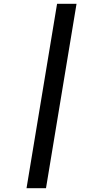

<svg xmlns="http://www.w3.org/2000/svg" viewBox="-20 -843 540 1006"><path d="M119 143 279 -823H381L221 143Z"/></svg>

Font: Iosevka Slab Semibold Oblique
Style: Regular
Weight: 600
Italic angle: -9°
Monospace: yes
Designer: Belleve Invis
Foundry: Belleve Invis
Version: Version 11.1.1; ttfautohint (v1.8.3)